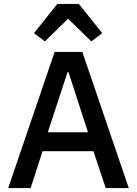

<svg xmlns="http://www.w3.org/2000/svg" viewBox="-20 -964 702 984"><path d="M640 0H522L459 -189H198L137 0H22L260 -698H402ZM431 -286 331 -594H326L225 -286ZM274 -944H384L504 -794L448 -752L329 -868L210 -752L154 -794Z"/></svg>

Font: IBM Plex Sans Medm
Style: Regular
Weight: 500
Designer: Mike Abbink, Paul van der Laan, Pieter van Rosmalen
Foundry: Bold Monday
Version: Version 3.005